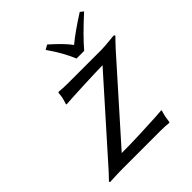

<svg xmlns="http://www.w3.org/2000/svg" viewBox="-185 -772 892 892"><g transform="rotate(-45 261.0 -326.5)"><path d="M319.8 -513.2Q294.4 -575.2 246.6 -643.1L269.5 -655.8Q329.6 -602.5 356.4 -565.9Q403.3 -605 483.4 -655.8L499.5 -643.1Q416 -567.4 370.1 -513.2ZM157.7 -54.2Q215.3 -54.2 283 -56.9Q350.6 -59.6 389.2 -62L427.7 -64.9L429.2 -62Q423.8 -45.9 420.4 -28.8Q419.9 -25.4 416 0L413.6 2.9Q389.6 0 354 0H111.8Q81.1 0 24.4 2.9L21.5 -2Q23.4 -3.9 52.2 -34.2L383.3 -405.8Q328.6 -404.8 266.8 -402.1Q205.1 -399.4 171.4 -397.5L137.2 -395L134.8 -397.9Q142.6 -421.9 144.5 -431.2Q145.5 -436.5 146.5 -444.8Q147 -454.1 147.9 -460L151.4 -462.9Q175.3 -460 210.9 -460H428.7Q450.2 -460 501 -465.3Q515.1 -466.8 517.1 -466.8Q522 -465.3 522 -460Q514.2 -453.1 479 -415Z"/></g></svg>

Font: Linux Biolinum Capitals O
Style: Italic Samll Caps
Weight: 400
Italic angle: -12°
Designer: Philipp H. Poll
Foundry: Philipp H. Poll
Version: Version 0.6.2